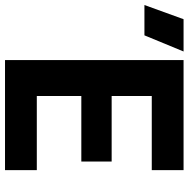

<svg xmlns="http://www.w3.org/2000/svg" viewBox="-158 -758 770 785"><g transform="rotate(90 227.5 -365.0)"><path d="M80 0V-730H530V-600H227V-436H495V-312H227V-130H530V0ZM-145 -570 -87 -730H45L-21 -570Z"/></g></svg>

Font: JetBrains Mono NL ExtraBold
Style: Regular
Weight: 800
Designer: Philipp Nurullin, Konstantin Bulenkov
Foundry: JetBrains
Version: Version 2.304; ttfautohint (v1.8.4.7-5d5b)